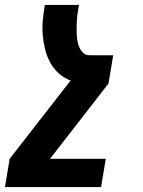

<svg xmlns="http://www.w3.org/2000/svg" viewBox="-56 -540 576 775"><path d="M352 215H-36L-17 101L229 -215Q202 -225 181 -244Q160 -263 146.5 -288Q133 -313 126 -341Q119 -369 116.5 -399Q114 -429 117 -459.5Q120 -490 125 -520H263Q259 -500 256.5 -480.5Q254 -461 253.5 -441.5Q253 -422 253.5 -403Q254 -384 258.5 -365.5Q263 -347 274.5 -332Q286 -317 306 -317H401L382 -203L146 101H371Z"/></svg>

Font: Iosevka Term Curly Heavy
Style: Italic
Weight: 900
Italic angle: -9°
Designer: Belleve Invis
Foundry: Belleve Invis
Version: Version 32.3.0